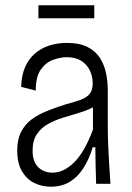

<svg xmlns="http://www.w3.org/2000/svg" viewBox="-20 -694 498 725"><path d="M172 11Q139 11 110.5 -2.5Q82 -16 63.5 -46.5Q45 -77 45 -126Q45 -167 59.5 -195.5Q74 -224 98.5 -242.5Q123 -261 156.5 -274.5Q190 -288 228 -300Q263 -309 285.5 -317.5Q308 -326 319 -340Q330 -354 330 -379Q330 -406 319 -428.5Q308 -451 286.5 -464.5Q265 -478 232 -478Q209 -478 181.5 -468.5Q154 -459 134.5 -432Q115 -405 115 -352L60 -366Q61 -409 74.5 -440Q88 -471 111.5 -491.5Q135 -512 166 -522Q197 -532 233 -532Q280 -532 310.5 -516.5Q341 -501 357.5 -475Q374 -449 380.5 -417Q387 -385 387 -352V-213Q387 -185 388.5 -146.5Q390 -108 392.5 -69.5Q395 -31 397 0H343Q342 -35 341 -70Q340 -105 340 -138H330Q317 -94 295.5 -60Q274 -26 243.5 -7.5Q213 11 172 11ZM179 -42Q200 -42 220.5 -52Q241 -62 261 -82Q281 -102 298.5 -133Q316 -164 331 -205V-309L360 -318Q351 -299 328.5 -287.5Q306 -276 277 -267.5Q248 -259 217.5 -249.5Q187 -240 161 -225.5Q135 -211 119 -187Q103 -163 103 -125Q103 -84 124 -63Q145 -42 179 -42ZM125 -625V-674H336V-625Z"/></svg>

Font: Bricolage Grotesque SemiCondensed ExtraLight
Style: Regular
Weight: 250
Width: 4
Designer: Mathieu Triay
Foundry: Atelier Triay
Version: Version 1.000;gftools[0.9.30]